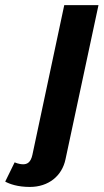

<svg xmlns="http://www.w3.org/2000/svg" viewBox="-77 -520 405 748"><path d="M-56.7 187.5C-40 196.7 -8.3 208.3 39.2 208.3C112.5 208.3 165 165 178.3 100L306.7 -500H173.3L49.2 83.3C42.5 114.2 27.5 120 13.3 120C-4.2 120 -20 112.5 -20 112.5Z"/></svg>

Font: BoonHome
Style: Bold Oblique
Weight: 700
Italic angle: -12°
Designer: Sungsit Sawaiwan
Foundry: Sungsit Sawaiwan
Version: Version 0.2